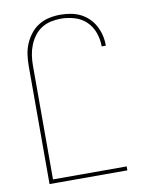

<svg xmlns="http://www.w3.org/2000/svg" viewBox="-84 -804 668 865"><g transform="rotate(-10 250.0 -371.5)"><path d="M72 0V-540Q72 -566 75.5 -591.5Q79 -617 89 -640.5Q99 -664 115 -684.5Q131 -705 153 -718.5Q175 -732 200.5 -737.5Q226 -743 251 -743Q275 -743 298 -739Q321 -735 342 -725Q363 -715 380 -698.5Q397 -682 408 -661.5Q419 -641 424.5 -618.5Q430 -596 430 -572V-570H411V-572Q411 -603 400 -633.5Q389 -664 366.5 -685.5Q344 -707 313 -716Q282 -725 251 -725Q228 -725 205 -720Q182 -715 162.5 -702.5Q143 -690 129 -671Q115 -652 106.5 -630.5Q98 -609 94.5 -586Q91 -563 91 -540V-18H428V0Z"/></g></svg>

Font: Iosevka Thin
Style: Regular
Weight: 100
Monospace: yes
Designer: Belleve Invis
Foundry: Belleve Invis
Version: Version 32.5.0; ttfautohint (v1.8.4)